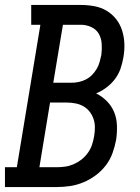

<svg xmlns="http://www.w3.org/2000/svg" viewBox="-44 -755 564 775"><path d="M-24 0V-80H24L119 -655H82V-735H282Q310 -735 337 -730Q364 -725 386.5 -711.5Q409 -698 425 -677.5Q441 -657 449 -631.5Q457 -606 458 -578.5Q459 -551 454 -523Q450 -500 442.5 -478Q435 -456 420.5 -436.5Q406 -417 386 -402Q366 -387 344 -378Q368 -366 387 -347Q406 -328 416.5 -303Q427 -278 428 -249Q429 -220 425 -192Q420 -165 410.5 -138Q401 -111 383.5 -88Q366 -65 342.5 -47.5Q319 -30 292.5 -19Q266 -8 239 -4Q212 0 185 0ZM171 -421H244Q259 -421 273.5 -424Q288 -427 302 -434Q316 -441 327 -452Q338 -463 346 -476.5Q354 -490 358 -504.5Q362 -519 365 -533Q368 -555 366.5 -578Q365 -601 354.5 -619Q344 -637 324 -646Q304 -655 282 -655H210ZM185 -80Q202 -80 219.5 -82.5Q237 -85 254 -92.5Q271 -100 285.5 -111.5Q300 -123 311 -138.5Q322 -154 327.5 -171Q333 -188 336 -205Q339 -223 339 -241Q339 -259 333.5 -275Q328 -291 318 -304Q308 -317 293.5 -325.5Q279 -334 261.5 -337.5Q244 -341 227 -341H158L115 -80Z"/></svg>

Font: Iosevka Slab Medium
Style: Italic
Weight: 500
Italic angle: -9°
Monospace: yes
Designer: Belleve Invis
Foundry: Belleve Invis
Version: Version 11.1.0; ttfautohint (v1.8.3)